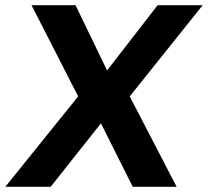

<svg xmlns="http://www.w3.org/2000/svg" viewBox="-46 -717 798 737"><path d="M-25.5 0H148.5L341.5 -243.5L463.5 0H632L452 -347L732 -697H559L365 -446.5L244 -697H75L254 -347Z"/></svg>

Font: HK Grotesk ExtraBold
Style: Italic
Weight: 800
Italic angle: -16°
Designer: Alfredo Marco Pradil
Foundry: Hanken Design Co.
Version: Version 3.001;FEAKit 1.0